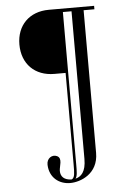

<svg xmlns="http://www.w3.org/2000/svg" viewBox="-56 -740 581 886"><g transform="rotate(-5 234.5 -296.5)"><path d="M233 106C281 106 364 75 364 -22V-683H414V-699H204C114 -699 55 -640 55 -551C55 -461 114 -402 204 -402H256V22C256 62 256 82 242 90C240 90 238 90 236 90C208 88 190 74 190 46C190 25 209 -11 183 -23C161 -33 135 -17 136 13C138 73 182 106 233 106ZM268 22V-683H308V1C308 61 285 82 259 88C268 77 268 56 268 22Z"/></g></svg>

Font: Emberly
Style: Regular
Weight: 400
Designer: Rajesh Rajput
Foundry: Rajesh Rajput
Version: Version 1.000